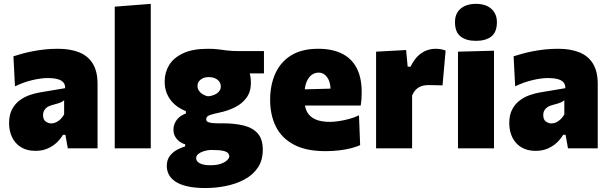

<svg xmlns="http://www.w3.org/2000/svg" viewBox="-20 -768 3156 994"><path d="M163.5 13Q119.5 13 89 -5.8Q58.5 -24.5 42.8 -57Q27 -89.5 27 -130Q27 -173.5 42.5 -202.2Q58 -231 82.2 -248.8Q106.5 -266.5 133.5 -275.8Q160.5 -285 183.5 -289L317 -311.5Q318 -330 308 -341.5Q298 -353 277.5 -358.5Q257 -364 227 -364Q210 -364 189.8 -361.2Q169.5 -358.5 147.2 -353.2Q125 -348 102.5 -340Q80 -332 57.5 -321L49.5 -476.5Q68.5 -482.5 93 -489.5Q117.5 -496.5 147 -502.2Q176.5 -508 210 -511.8Q243.5 -515.5 280 -515.5Q344.5 -515.5 390.5 -496.8Q436.5 -478 460.8 -438Q485 -398 485 -334Q485 -308.5 485 -273Q485 -237.5 485 -211.5V-177.5Q485 -137.5 485 -93.2Q485 -49 485 0H331L318.5 -70H306Q293 -48 273 -29.2Q253 -10.5 225.8 1.2Q198.5 13 163.5 13ZM246 -129Q258 -129 270.2 -134.8Q282.5 -140.5 293.2 -151Q304 -161.5 312 -175.5V-249Q307 -244.5 300.2 -240.8Q293.5 -237 281.2 -233Q269 -229 248 -223.5Q235.5 -220.5 225.2 -213.8Q215 -207 209 -196.8Q203 -186.5 203 -171.5Q203 -149 216.5 -139Q230 -129 246 -129Z M574 0Q574 -53 574 -102.5Q574 -152 574 -214.5V-493Q574 -553.5 574 -613.2Q574 -673 574 -733.5L760.5 -748Q760.5 -689.5 760.5 -626.5Q760.5 -563.5 760.5 -493V-214.5Q760.5 -152 760.5 -102.5Q760.5 -53 760.5 0Z M1044 205.5Q987 205.5 948.2 196.2Q909.5 187 886.5 171Q863.5 155 853.5 134.5Q843.5 114 843.5 91.5Q843.5 59 859.8 38.5Q876 18 898.2 6.5Q920.5 -5 938.5 -10V-21.5Q925 -24 911.2 -33.8Q897.5 -43.5 887.8 -59.2Q878 -75 878 -97Q878 -113.5 884.8 -129.5Q891.5 -145.5 905.5 -158.8Q919.5 -172 942.5 -180.5V-192.5Q922.5 -200 903.2 -212.8Q884 -225.5 868 -244.2Q852 -263 842.2 -288.2Q832.5 -313.5 832.5 -346.5Q832.5 -392.5 855.5 -430.8Q878.5 -469 928 -492.2Q977.5 -515.5 1057 -515.5Q1087.5 -515.5 1110 -512.5Q1132.5 -509.5 1157 -506.5Q1181.5 -503.5 1219 -503.5H1346.5V-388Q1301.5 -388 1261.5 -388Q1221.5 -388 1179.5 -388L1227.5 -459Q1253 -438 1266 -408Q1279 -378 1279 -339.5Q1279 -293.5 1256.5 -262.5Q1234 -231.5 1197.2 -213Q1160.5 -194.5 1117.5 -185.5Q1081.5 -178 1064.5 -171.5Q1047.5 -165 1047.5 -150.5Q1047.5 -142 1054.8 -137.5Q1062 -133 1077.2 -131.2Q1092.5 -129.5 1116.5 -129.5H1135.5Q1196 -129.5 1242.2 -118Q1288.5 -106.5 1314.5 -77Q1340.5 -47.5 1340.5 7Q1340.5 62.5 1314.2 100.8Q1288 139 1244 162Q1200 185 1147.8 195.2Q1095.5 205.5 1044 205.5ZM1069.5 87.5Q1102.5 87.5 1124.2 79.5Q1146 71.5 1156.5 60.8Q1167 50 1167 41.5Q1167 32 1160.2 24.5Q1153.5 17 1135 12.8Q1116.5 8.5 1080 8.5H1066Q1050 10 1033.5 15.2Q1017 20.5 1006.2 29.5Q995.5 38.5 995.5 51.5Q995.5 59 1000 65.5Q1004.5 72 1013.5 77Q1022.5 82 1036.5 84.8Q1050.5 87.5 1069.5 87.5ZM1056 -269.5Q1067.5 -270 1079.2 -273.5Q1091 -277 1101 -283.2Q1111 -289.5 1117 -298.8Q1123 -308 1123 -320Q1123 -335.5 1114.5 -346.5Q1106 -357.5 1092 -363.2Q1078 -369 1060.5 -369Q1044.5 -369 1031.2 -363.2Q1018 -357.5 1010.2 -347Q1002.5 -336.5 1002.5 -323Q1002.5 -309.5 1009.8 -298.5Q1017 -287.5 1029.2 -280Q1041.5 -272.5 1056 -269.5Z M1665 14.5Q1564 14.5 1500.8 -19.5Q1437.5 -53.5 1408 -113.2Q1378.5 -173 1378.5 -251Q1378.5 -328.5 1405.8 -388.2Q1433 -448 1488 -481.8Q1543 -515.5 1627 -515.5Q1698.5 -515.5 1748.8 -491.2Q1799 -467 1825.8 -417.2Q1852.5 -367.5 1852.5 -289.5Q1852.5 -269 1851.2 -253Q1850 -237 1847.5 -221.5L1689.5 -276.5Q1690.5 -282.5 1691 -289.2Q1691.5 -296 1691.5 -301.5Q1691.5 -343.5 1674 -367.8Q1656.5 -392 1629 -392Q1608.5 -392 1592.2 -379.2Q1576 -366.5 1566.2 -341.8Q1556.5 -317 1556.5 -280V-248.5Q1556.5 -212.5 1570.2 -187.8Q1584 -163 1613 -150Q1642 -137 1688.5 -137Q1706.5 -137 1732.8 -140.8Q1759 -144.5 1787 -152Q1815 -159.5 1838.5 -171L1844.5 -16.5Q1825 -8 1798.5 -1Q1772 6 1738.5 10.2Q1705 14.5 1665 14.5ZM1449.5 -221.5V-302.5L1740 -310.5L1847.5 -292.5V-221.5Z M1927 0Q1927 -53 1927 -102.5Q1927 -152 1927 -214.5V-264.5Q1927 -323 1927 -381.2Q1927 -439.5 1927 -500.5L2082.5 -509L2090.5 -423H2105.5Q2124.5 -461 2146.5 -480.8Q2168.5 -500.5 2191.2 -508Q2214 -515.5 2236 -515.5Q2245.5 -515.5 2260 -513.5Q2274.5 -511.5 2287 -506L2271 -326Q2250 -326.5 2233.2 -327Q2216.5 -327.5 2199 -327.5Q2185 -327.5 2172.2 -325Q2159.5 -322.5 2148.8 -316.2Q2138 -310 2129 -299.5Q2120 -289 2113.5 -273.5V-204Q2113.5 -149.5 2113.5 -101.2Q2113.5 -53 2113.5 0Z M2351 0Q2351 -53 2351 -102.5Q2351 -152 2351 -214.5V-264.5Q2351 -317 2351 -357Q2351 -397 2351 -431.2Q2351 -465.5 2351 -500.5L2537.5 -505.5Q2537.5 -470 2537.5 -435Q2537.5 -400 2537.5 -359Q2537.5 -318 2537.5 -264.5V-214.5Q2537.5 -152 2537.5 -102.5Q2537.5 -53 2537.5 0ZM2443.5 -556.5Q2394 -556.5 2364.8 -579Q2335.5 -601.5 2335.5 -653.5Q2335.5 -698.5 2364.8 -723.2Q2394 -748 2444.5 -748Q2495 -748 2523.8 -722.2Q2552.5 -696.5 2552.5 -653.5Q2552.5 -601.5 2523.5 -579Q2494.5 -556.5 2443.5 -556.5Z M2753 13Q2709 13 2678.5 -5.8Q2648 -24.5 2632.2 -57Q2616.5 -89.5 2616.5 -130Q2616.5 -173.5 2632 -202.2Q2647.5 -231 2671.8 -248.8Q2696 -266.5 2723 -275.8Q2750 -285 2773 -289L2906.5 -311.5Q2907.5 -330 2897.5 -341.5Q2887.5 -353 2867 -358.5Q2846.5 -364 2816.5 -364Q2799.5 -364 2779.2 -361.2Q2759 -358.5 2736.8 -353.2Q2714.5 -348 2692 -340Q2669.5 -332 2647 -321L2639 -476.5Q2658 -482.5 2682.5 -489.5Q2707 -496.5 2736.5 -502.2Q2766 -508 2799.5 -511.8Q2833 -515.5 2869.5 -515.5Q2934 -515.5 2980 -496.8Q3026 -478 3050.2 -438Q3074.5 -398 3074.5 -334Q3074.5 -308.5 3074.5 -273Q3074.5 -237.5 3074.5 -211.5V-177.5Q3074.5 -137.5 3074.5 -93.2Q3074.5 -49 3074.5 0H2920.5L2908 -70H2895.5Q2882.5 -48 2862.5 -29.2Q2842.5 -10.5 2815.2 1.2Q2788 13 2753 13ZM2835.5 -129Q2847.5 -129 2859.8 -134.8Q2872 -140.5 2882.8 -151Q2893.5 -161.5 2901.5 -175.5V-249Q2896.5 -244.5 2889.8 -240.8Q2883 -237 2870.8 -233Q2858.5 -229 2837.5 -223.5Q2825 -220.5 2814.8 -213.8Q2804.5 -207 2798.5 -196.8Q2792.5 -186.5 2792.5 -171.5Q2792.5 -149 2806 -139Q2819.5 -129 2835.5 -129Z"/></svg>

Font: Commissioner Thin ExtraBold
Style: Regular
Weight: 800
Version: Version 1.000